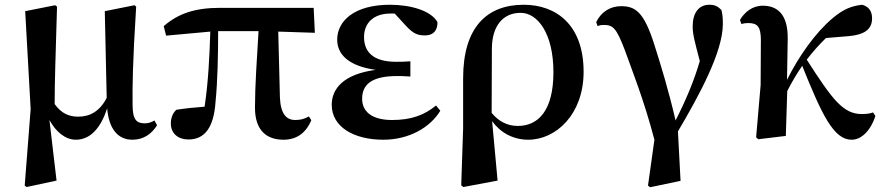

<svg xmlns="http://www.w3.org/2000/svg" viewBox="-20 -572 3723 808"><path d="M299 16C361 16 404 -34 431 -116C438 -31 475 16 537 16C584 16 618 -8 641 -45L630 -65C618 -58 606 -53 589 -53C555 -53 538 -68 538 -130C537 -203 538 -305 553 -544L546 -550L421 -525L429 -160C399 -102 357 -81 309 -81C270 -81 238 -95 210 -134C210 -233 214 -334 220 -544L212 -550L86 -525L109 -113L84 209L92 215L218 188L188 -67C214 -19 254 16 299 16Z M1173 16C1227 16 1267 -11 1290 -66L1280 -82C1261 -72 1247 -67 1222 -67C1186 -67 1161 -92 1158 -161L1151 -439L1305 -434L1300 -539H906C800 -539 730 -515 669 -462L679 -422L865 -439C862 -343 857 -228 841 -123C799 -120 761 -116 722 -110C706 -95 699 -75 699 -52C699 -10 730 15 773 15C843 15 880 -38 887 -143C896 -232 898 -345 898 -441H1068C1061 -327 1053 -207 1053 -119C1053 -23 1102 16 1173 16Z M1593 16C1701 16 1790 -35 1833 -106L1815 -128C1765 -87 1710 -67 1630 -67C1543 -67 1504 -104 1504 -156C1504 -212 1538 -252 1651 -252C1663 -252 1676 -252 1707 -250V-314C1682 -312 1666 -312 1646 -312C1549 -312 1512 -355 1512 -416C1512 -477 1554 -515 1623 -515H1641L1686 -466C1721 -427 1741 -423 1770 -423C1803 -423 1822 -444 1821 -479C1794 -527 1709 -552 1621 -552C1470 -552 1399 -483 1399 -405C1399 -343 1447 -294 1561 -278C1425 -260 1376 -198 1376 -131C1376 -38 1469 16 1593 16Z M1921 208 1930 215 2074 188 2051 -62C2086 -14 2139 16 2203 16C2320 16 2436 -91 2436 -270C2436 -468 2320 -552 2184 -552C2028 -552 1929 -456 1929 -243V-32ZM2049 -97 2050 -369C2051 -462 2096 -518 2171 -518C2242 -518 2309 -432 2309 -268C2309 -109 2247 -42 2159 -42C2113 -42 2077 -63 2049 -97Z M2707 209 2716 216 2844 189 2833 -19C2922 -170 3022 -353 3022 -471C3022 -495 3021 -509 3016 -530C3001 -545 2989 -552 2965 -552C2921 -552 2895 -518 2895 -461C2895 -428 2903 -399 2925 -315C2900 -230 2868 -154 2823 -65C2794 -191 2759 -305 2734 -383C2690 -523 2653 -546 2594 -546C2548 -546 2510 -522 2489 -479L2495 -462C2504 -466 2512 -467 2520 -467C2559 -467 2573 -456 2608 -365C2638 -281 2690 -152 2734 16Z M3564 16C3602 16 3642 -17 3664 -84L3654 -99C3645 -95 3628 -92 3607 -92C3528 -92 3483 -153 3375 -321C3402 -356 3429 -386 3456 -412L3553 -420C3616 -426 3650 -447 3650 -495C3650 -530 3631 -546 3608 -552C3565 -547 3530 -535 3481 -493C3413 -435 3342 -337 3292 -236L3295 -410C3296 -510 3253 -548 3190 -548C3145 -548 3113 -520 3094 -488L3100 -471C3110 -474 3119 -475 3129 -475C3168 -475 3182 -459 3182 -403L3181 -214L3162 6L3171 14L3287 0L3293 -189C3316 -233 3332 -260 3356 -295C3440 -86 3489 16 3564 16Z"/></svg>

Font: Noto Serif CJK KR
Style: Bold
Weight: 700
Designer: Ryoko NISHIZUKA 西塚涼子 (kana & ideographs); Frank Grießhammer (Latin, Greek & Cyrillic); Wenlong ZHANG 张文龙 (bopomofo); San
Foundry: Adobe
Version: Version 2.001;hotconv 1.1.0;makeotfexe 2.6.0